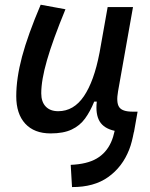

<svg xmlns="http://www.w3.org/2000/svg" viewBox="-20 -547 626 802"><path d="M280.8 234.4 275.4 141.6Q343.8 138.7 383.8 115.2Q423.8 91.8 443.8 47.4Q453.1 26.9 459 -0.5Q414.1 -10.3 396.2 -40Q378.4 -69.8 384.3 -122.6H373.5Q356.9 -81.5 335.2 -51.8Q313.5 -22 279.3 -5.9Q245.1 10.3 191.4 10.3Q123 10.3 85.4 -30.5Q47.9 -71.3 47.9 -145Q47.9 -219.7 72 -310.3Q96.2 -400.9 149.9 -527.3L253.4 -508.3Q200.2 -378.9 176.3 -295.7Q152.3 -212.4 152.3 -157.2Q152.3 -121.6 170.9 -102.1Q189.5 -82.5 223.1 -82.5Q288.1 -82.5 330.6 -145.3Q373 -208 395.5 -325.7V-325.2L429.7 -517.6H535.6L473.1 -165.5Q464.8 -118.7 477.8 -99.6Q490.7 -80.6 533.7 -80.6H554.7L539.6 4.9H539.1Q535.2 25.4 530.5 43.7Q525.9 62 519.5 78.1Q491.2 150.4 431.9 192.6Q372.6 234.9 280.8 234.4Z"/></svg>

Font: Cascadia Mono
Style: Italic
Weight: 400
Italic angle: -10°
Monospace: yes
Designer: Aaron Bell
Foundry: Saja Typeworks
Version: Version 2404.023; ttfautohint (v1.8.4)